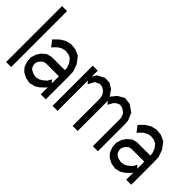

<svg xmlns="http://www.w3.org/2000/svg" viewBox="-38 -1399 1979 1979"><g transform="rotate(45 952.0 -409.5)"><path d="M48.8 -2V-816.9H122.1V-2Z M607.4 -421.4 610.4 -343.8V-19H536.6V-122.1L521.5 -102.5L477.1 -60.5L434.1 -33.7L373 -19.5L311.5 -30.3L257.3 -58.1L220.7 -97.7L199.7 -153.3L194.3 -215.3L212.9 -273.9L242.7 -318.4L289.6 -357.4L344.7 -371.1H536.1L535.2 -401.4L517.1 -451.2L483.4 -495.1L445.8 -512.2L397 -517.6L356.4 -507.8L317.9 -484.9L280.8 -448.2L270 -436.5L220.2 -501L233.4 -515.6L278.3 -559.1L333 -591.3L392.6 -606L461.9 -599.1L525.9 -569.8L579.6 -499.5ZM510.3 -210 537.1 -178.2V-282.7H351.6L318.8 -274.9L293.5 -253.4L277.3 -229.5L269 -203.6L271.5 -176.8L281.2 -150.9L297.4 -133.3L331.5 -115.7L373 -107.9L413.6 -115.2L446.3 -133.8L484.4 -165Z M1363.8 -465.8 1368.2 -417V-378.9V-20.5H1294.4V-418.9L1292.5 -438L1274.4 -481.9L1230.5 -512.7L1191.4 -521.5L1153.3 -505.4L1128.4 -481.9L1099.6 -428.7L1072.8 -460.4V-20.5H999.5V-193.8V-394V-415.5L990.2 -462.4L966.3 -497.6L931.2 -520L892.6 -525.9L840.3 -501.5L805.2 -433.1L779.8 -463.4V-20.5H707V-606.4H779.8V-518.1L807.6 -565.9L884.3 -606.9L954.6 -605L1013.2 -566.4L1056.6 -504.4L1107.4 -565.9L1178.2 -607.4L1255.4 -596.2L1329.6 -545.4Z M1852.5 -421.4 1855.5 -343.8V-19H1781.7V-122.1L1766.6 -102.5L1722.2 -60.5L1679.2 -33.7L1618.2 -19.5L1556.6 -30.3L1502.4 -58.1L1465.8 -97.7L1444.8 -153.3L1439.5 -215.3L1458 -273.9L1487.8 -318.4L1534.7 -357.4L1589.8 -371.1H1781.2L1780.3 -401.4L1762.2 -451.2L1728.5 -495.1L1690.9 -512.2L1642.1 -517.6L1601.6 -507.8L1563 -484.9L1525.9 -448.2L1515.1 -436.5L1465.3 -501L1478.5 -515.6L1523.4 -559.1L1578.1 -591.3L1637.7 -606L1707 -599.1L1771 -569.8L1824.7 -499.5ZM1755.4 -210 1782.2 -178.2V-282.7H1596.7L1564 -274.9L1538.6 -253.4L1522.5 -229.5L1514.2 -203.6L1516.6 -176.8L1526.4 -150.9L1542.5 -133.3L1576.7 -115.7L1618.2 -107.9L1658.7 -115.2L1691.4 -133.8L1729.5 -165Z"/></g></svg>

Font: Gap Sans
Style: Regular
Weight: 400
Designer: Alexandre Liziard and Étienne Ozeray
Foundry: Interstices.io
Version: Version 1.6.1 - December 3. 2014